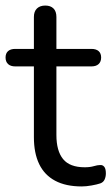

<svg xmlns="http://www.w3.org/2000/svg" viewBox="-23 -662 401 691"><path d="M271 9Q214 9 175.5 -11.5Q137 -32 118 -71.5Q99 -111 99 -168V-423H32Q15 -423 6 -431.5Q-3 -440 -3 -455Q-3 -470 6 -478Q15 -486 32 -486H99V-601Q99 -621 110 -631.5Q121 -642 140 -642Q159 -642 169.5 -631.5Q180 -621 180 -601V-486H306Q323 -486 332 -478Q341 -470 341 -455Q341 -440 332 -431.5Q323 -423 306 -423H180V-176Q180 -119 204 -89.5Q228 -60 282 -60Q301 -60 314.5 -64Q328 -68 337 -68Q346 -69 352 -62Q358 -55 358 -38Q358 -26 353.5 -16Q349 -6 338 -2Q326 2 306.5 5.5Q287 9 271 9Z"/></svg>

Font: Nunito
Style: Regular
Weight: 400
Designer: Vernon Adams
Foundry: Vernon Adams
Version: Version 3.602